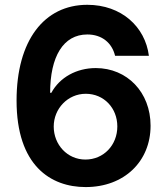

<svg xmlns="http://www.w3.org/2000/svg" viewBox="-20 -757 686 787"><path d="M331.1 9.8C490.2 9.8 597.2 -96.2 597.2 -241.7C597.2 -378.9 501 -478 372.6 -478C293.9 -478 224.6 -439.9 190.4 -376.5H185.5C185.5 -524.9 239.3 -615.7 337.9 -615.7C397.5 -615.7 439 -581.5 451.7 -528.3H590.3C575.2 -647.5 477.5 -737.3 337.9 -737.3C161.1 -737.3 47.9 -591.3 47.9 -344.7C47.9 -78.6 187.5 9.8 331.1 9.8ZM330.1 -103C255.9 -103 200.2 -164.1 200.2 -238.3C200.2 -311.5 257.8 -372.6 331.5 -372.6C406.2 -372.6 460.9 -314 460.9 -238.8C460.9 -162.1 404.8 -103 330.1 -103Z"/></svg>

Font: Raveo SemiBold
Style: Regular
Weight: 600
Designer: Jakub Foglar, Rasmus Andersson (Inter)
Foundry: Jakubfoglar.com
Version: Version 1.100;Glyphs 3.2.3 (3260)